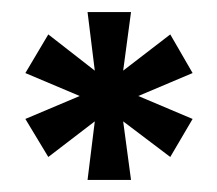

<svg xmlns="http://www.w3.org/2000/svg" viewBox="-20 -710 360 318"><path d="M125 -412H197L184 -509L262 -450L299 -513L209 -551L299 -589L262 -653L184 -593L197 -690H125L137 -593L60 -653L22 -589L112 -551L22 -513L60 -450L137 -509Z"/></svg>

Font: Decalotype
Style: Bold
Weight: 700
Designer: Alfredo Marco Pradil
Foundry: Alfredo Marco Pradil
Version: Version 1.0